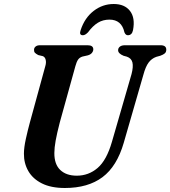

<svg xmlns="http://www.w3.org/2000/svg" viewBox="-20 -926 850 959"><path d="M539 -217.5 637 -556Q646.5 -592.5 641.5 -613.8Q636.5 -635 613.5 -643L597 -647.5Q569.5 -659 570 -675.5Q570 -686 578.8 -693Q587.5 -700 604 -700H782Q810.5 -700 810.5 -678Q810.5 -666 803.2 -659.5Q796 -653 780.5 -647.5L760.5 -642Q737 -633.5 722 -613.2Q707 -593 696 -552L598 -212.5Q564 -95 491.8 -41Q419.5 13 304 13Q235 13 189.5 -9.8Q144 -32.5 121.5 -71.5Q99 -110.5 99.5 -158.5Q99.5 -188.5 109.2 -232.8Q119 -277 129 -313.5L206.5 -596.5Q211.5 -613.5 208.2 -627.2Q205 -641 194 -645.5L171 -651Q159 -657.5 154.2 -662.8Q149.5 -668 150 -677.5Q150 -687 157.8 -693.5Q165.5 -700 179.5 -700H417.5Q446 -700 446 -679.5Q446 -670.5 439.2 -662Q432.5 -653.5 418.5 -649.5L392 -643.5Q377.5 -639 370 -628.2Q362.5 -617.5 356.5 -595.5L278.5 -314Q264.5 -260 258 -223.8Q251.5 -187.5 251.5 -162Q251 -105.5 281 -77Q311 -48.5 363.5 -48.5Q422.5 -48.5 467.5 -87Q512.5 -125.5 539 -217.5ZM526.5 -828Q494.5 -828 469 -812.5Q443.5 -797 419.5 -764.5Q405.5 -750 394 -750Q373.5 -750 383 -776Q403 -837 447.8 -871.5Q492.5 -906 548 -906Q602.5 -906 629.2 -871.5Q656 -837 644.5 -776Q639.5 -750 618.5 -750Q607.5 -750 601.5 -764.5Q587.5 -828 526.5 -828Z"/></svg>

Font: Fraunces 9pt SemiBold
Style: Italic
Weight: 600
Italic angle: -16°
Version: Version 1.000;[b76b70a41]